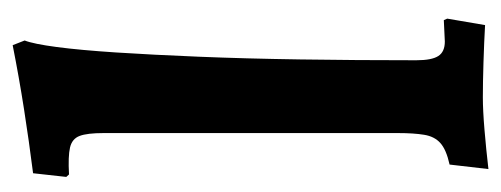

<svg xmlns="http://www.w3.org/2000/svg" viewBox="-264 -518 791 303"><g transform="rotate(-90 131.5 -366.5)"><path d="M16.2 8.8 23.3 -52.5Q46.9 -57.7 57.3 -67.1Q67.7 -76.4 70.3 -92.7Q73 -109 73 -134.1V-598.5Q73 -624.4 68.5 -636.3Q64 -648.3 50.2 -651.5Q36.3 -654.7 7.7 -653.1L3.8 -657.4L9.6 -709.8Q60.1 -716.2 110.7 -724.1Q161.2 -732 211.7 -742L219.1 -723.1Q213.7 -709.4 208.8 -672.5Q203.9 -635.5 200.2 -578.7Q196.5 -521.8 193.5 -448.4Q190.5 -375.1 189.2 -288.2Q187.9 -201.3 187.9 -105.2Q187.9 -80.6 194.6 -70.3Q201.2 -60 217.5 -60L251.2 -61.6L253.6 -56.2L243.4 3.5Q217 2 184.8 1Q152.7 0 129.5 0Q108.8 0 78 2.6Q47.1 5.2 16.2 8.8Z"/></g></svg>

Font: Alegreya
Style: Regular
Weight: 400
Designer: Juan Pablo del Peral
Foundry: Huerta Tipografica
Version: Version 2.009